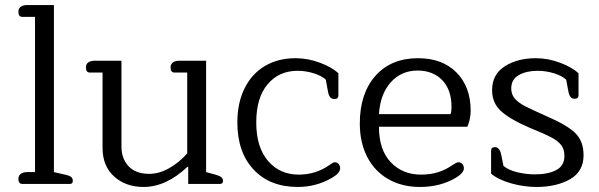

<svg xmlns="http://www.w3.org/2000/svg" viewBox="-20 -730 2379 762"><path d="M53 -20Q53 -33 62.5 -40Q72 -47 88 -47H119V-663H69Q53 -663 53 -683Q53 -697 62.5 -703.5Q72 -710 88 -710H194V-47L242 -36Q256 -33 262.5 -27.5Q269 -22 269 -12Q269 0 257 0H69Q53 0 53 -20Z M387 -143V-442H337Q321 -442 321 -462Q321 -476 330.5 -482.5Q340 -489 356 -489H462V-149Q462 -100 490.5 -70Q519 -40 572 -40Q611 -40 650.5 -62Q690 -84 723 -121V-442H673Q657 -442 657 -462Q657 -476 666.5 -482.5Q676 -489 692 -489H798V-47L838 -36Q852 -32 858.5 -26.5Q865 -21 865 -12Q865 0 853 0H727V-68H724Q639 12 550 12Q479 12 433 -29.5Q387 -71 387 -143Z M922 -244Q922 -322 951 -380Q980 -438 1032 -468.5Q1084 -499 1153 -499Q1202 -499 1250 -481Q1298 -463 1323 -439V-350Q1323 -344 1319 -340.5Q1315 -337 1307 -337Q1297 -337 1291 -343.5Q1285 -350 1282 -365L1273 -414Q1255 -430 1224 -439.5Q1193 -449 1161 -449Q1087 -449 1042 -395.5Q997 -342 997 -244Q997 -146 1043.5 -91.5Q1090 -37 1166 -37Q1234 -37 1289 -76Q1291 -77 1297 -81.5Q1303 -86 1309 -86Q1318 -86 1324 -79Q1330 -72 1330 -62Q1330 -43 1297 -24Q1235 12 1162 12Q1051 12 986.5 -57Q922 -126 922 -244Z M1408 -240Q1408 -359 1470 -429Q1532 -499 1639 -499Q1736 -499 1792 -442Q1848 -385 1848 -290Q1848 -259 1835 -227H1484Q1484 -135 1531 -86Q1578 -37 1650 -37Q1688 -37 1718.5 -46.5Q1749 -56 1779 -77Q1781 -78 1787.5 -82Q1794 -86 1800 -86Q1809 -86 1815 -79Q1821 -72 1821 -62Q1821 -44 1790 -25Q1728 12 1647 12Q1576 12 1522 -18.5Q1468 -49 1438 -106Q1408 -163 1408 -240ZM1768 -277Q1772 -286 1772 -305Q1772 -374 1735 -412Q1698 -450 1637 -450Q1573 -450 1531 -403.5Q1489 -357 1484 -277Z M1929 -41V-132Q1929 -146 1944 -146Q1963 -146 1969 -117L1978 -72Q1997 -55 2032.5 -46.5Q2068 -38 2103 -38Q2155 -38 2187.5 -55Q2220 -72 2220 -111Q2220 -138 2207 -154.5Q2194 -171 2167.5 -185Q2141 -199 2082 -223Q2005 -256 1969 -288.5Q1933 -321 1933 -372Q1933 -435 1983.5 -467Q2034 -499 2106 -499Q2155 -499 2203 -481Q2251 -463 2276 -439V-351Q2276 -338 2261 -338Q2251 -338 2245 -344.5Q2239 -351 2236 -366L2227 -414Q2209 -430 2177.5 -439.5Q2146 -449 2114 -449Q2069 -449 2039 -432Q2009 -415 2009 -379Q2009 -355 2023.5 -338.5Q2038 -322 2062 -309.5Q2086 -297 2151 -268Q2230 -234 2263 -202Q2296 -170 2296 -114Q2296 -49 2242 -18.5Q2188 12 2109 12Q2059 12 2008 -2.5Q1957 -17 1929 -41Z"/></svg>

Font: Maitree
Style: Regular
Weight: 400
Designer: CadsonDemak Team
Foundry: CadsonDemak
Version: Version 1.001